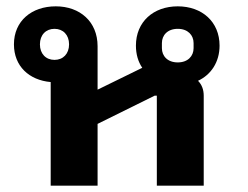

<svg xmlns="http://www.w3.org/2000/svg" viewBox="-20 -586 783 606"><path d="M288 0V-195L468 -284H475V0H623V-284C623 -303 617 -319 605 -331C646 -350 673 -390 673 -442C673 -517 618 -566 541 -566C464 -566 409 -517 409 -442C409 -415 416 -391 429 -372L288 -303V-440C288 -518 232 -566 156 -566C80 -566 24 -520 24 -446C24 -377 72 -333 140 -327V0ZM541 -389C509 -389 491 -409 491 -434V-450C491 -475 509 -495 541 -495C573 -495 591 -475 591 -450V-434C591 -409 573 -389 541 -389ZM152 -397C125 -397 106 -416 106 -446C106 -476 125 -495 152 -495C179 -495 198 -476 198 -446C198 -416 179 -397 152 -397Z"/></svg>

Font: IBM Plex Sans Thai Looped
Style: Bold
Weight: 700
Designer: Mike Abbink, Paul van der Laan, Pieter van Rosmalen, Ben Mitchell, Mark Frömberg
Foundry: Bold Monday
Version: Version 1.1